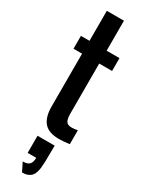

<svg xmlns="http://www.w3.org/2000/svg" viewBox="-294 -874 909 1213"><g transform="rotate(30 160.5 -268.0)"><path d="M98.1 58.6H223.1Q223.1 128.9 221.7 176.8Q220.7 203.1 218.8 221.2Q216.8 239.3 210.9 257.1Q205.1 274.9 195.3 285.4Q185.5 295.9 169.2 302.2Q152.8 308.6 129.4 308.6L98.1 246.1Q131.8 246.1 146.2 231.4Q160.6 216.8 160.6 183.6H98.1ZM301.3 2.9Q254.4 8.8 224.1 8.8Q150.4 8.8 116.9 -28.8Q83.5 -66.4 82.5 -142.6V-531.2H20V-625H82.5V-843.8H207.5V-625H301.3V-531.2H207.5V-166.5Q207.5 -128.9 217.8 -111.3Q228 -93.8 259.3 -93.8Q273.4 -93.8 301.3 -98.6Z"/></g></svg>

Font: Oswald
Style: Stencbab
Weight: 400
Designer: Mathieu Le Lay
Foundry: Mathieu Le Lay
Version: Version 1.000